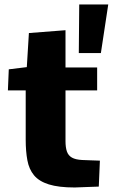

<svg xmlns="http://www.w3.org/2000/svg" viewBox="-20 -828 501 853"><path d="M312 4.9Q240.2 4.9 196.8 -8.8Q153.3 -22.5 131.1 -49.3Q108.9 -76.2 101.6 -116Q94.2 -155.8 94.2 -207.5V-426.3H15.1L19 -520L99.1 -529.8L108.4 -681.2L271 -693.8V-528.3H411.6V-426.3H271V-201.2Q271 -172.9 277.3 -154.8Q283.7 -136.7 299.8 -127.7Q315.9 -118.7 344.7 -117.2Q364.7 -116.7 384.5 -115.7Q404.3 -114.7 423.8 -114.3L418.9 1Q392.1 2 365.2 2.9Q338.4 3.9 312 4.9ZM330.1 -592.3 332 -808.1H460.9L428.2 -592.3Z"/></svg>

Font: Comme ExtraBold
Style: Regular
Weight: 800
Version: Version 1.000;gftools[0.9.27]